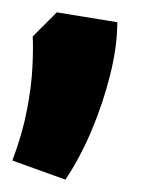

<svg xmlns="http://www.w3.org/2000/svg" viewBox="-44 -768 245 311"><path d="M62 -477 -24 -508Q-8 -550 -0.5 -589Q7 -628 8.5 -659Q10 -690 9 -709L48 -748L146 -732Q146 -693 134.5 -647Q123 -601 104.5 -557Q86 -513 62 -477Z"/></svg>

Font: Eczar SemiBold
Style: Regular
Weight: 600
Designer: Vaibhav Singh
Foundry: Rosetta Type Foundry
Version: Version 2.000